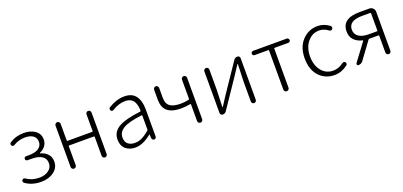

<svg xmlns="http://www.w3.org/2000/svg" viewBox="10 -1301 4340 2069"><g transform="rotate(-20 2180.0 -267.0)"><path d="M245.1 12.7Q138.7 12.7 64.5 -41Q53.7 -47.9 53.7 -61.5Q53.7 -69.3 58.6 -76.2Q64.5 -84 74.2 -85.4Q84 -86.9 91.8 -81.1Q154.3 -36.1 241.2 -36.1Q303.7 -36.1 346.2 -66.9Q388.7 -97.7 388.7 -149.4Q388.7 -202.1 347.2 -229.5Q305.7 -256.8 227.5 -256.8H181.6Q172.9 -256.8 166 -263.7Q159.2 -270.5 159.2 -279.8Q159.2 -289.1 166 -295.9Q172.9 -302.7 181.6 -302.7H213.9Q288.1 -302.7 327.1 -329.1Q366.2 -355.5 366.2 -402.3Q366.2 -449.2 331.5 -473.1Q296.9 -497.1 241.2 -497.1Q166 -497.1 107.4 -460Q99.6 -454.1 89.8 -455.6Q80.1 -457 74.2 -465.3Q68.4 -473.6 69.8 -483.4Q71.3 -493.2 79.1 -499Q151.4 -546.9 243.2 -546.9Q320.3 -546.9 372.1 -510.3Q423.8 -473.6 423.8 -407.2Q423.8 -367.2 400.4 -335.4Q377 -303.7 335.9 -286.1Q334 -285.2 334 -282.7Q334 -280.3 335.9 -279.3Q385.7 -266.6 417.5 -232.9Q449.2 -199.2 449.2 -144.5Q449.2 -75.2 390.1 -31.2Q331.1 12.7 245.1 12.7Z M593.8 -29.3V-503.9Q593.8 -515.6 602.5 -524.4Q611.3 -533.2 623 -533.2Q634.8 -533.2 643.6 -524.4Q652.3 -515.6 652.3 -503.9V-313.5Q652.3 -305.7 659.2 -305.7H941.4Q949.2 -305.7 949.2 -313.5V-503.9Q949.2 -515.6 957.5 -524.4Q965.8 -533.2 978 -533.2Q990.2 -533.2 998.5 -524.4Q1006.8 -515.6 1006.8 -503.9V-29.3Q1006.8 -16.6 998.5 -8.3Q990.2 0 978 0Q965.8 0 957.5 -8.3Q949.2 -16.6 949.2 -29.3V-246.1Q949.2 -252.9 941.4 -252.9H659.2Q652.3 -252.9 652.3 -246.1V-29.3Q652.3 -16.6 643.6 -8.3Q634.8 0 623 0Q611.3 0 602.5 -8.3Q593.8 -16.6 593.8 -29.3Z M1324.2 12.7Q1256.8 12.7 1213.4 -24.9Q1169.9 -62.5 1169.9 -133.8Q1169.9 -220.7 1248.5 -267.1Q1327.1 -313.5 1502 -334Q1509.8 -335 1509.8 -343.8Q1509.8 -374 1503.9 -399.4Q1499 -424.8 1485.8 -447.8Q1472.7 -470.7 1447.8 -483.4Q1422.9 -496.1 1387.7 -496.1Q1312.5 -496.1 1239.3 -449.2Q1231.4 -443.4 1221.7 -445.3Q1211.9 -447.3 1206.1 -456.1Q1201.2 -464.8 1203.1 -475.1Q1205.1 -485.4 1213.9 -490.2Q1306.6 -546.9 1395.5 -546.9Q1485.4 -546.9 1526.4 -490.2Q1567.4 -433.6 1567.4 -337.9V-24.4Q1567.4 -14.6 1560.1 -7.3Q1552.7 0 1543 0Q1532.2 0 1524.9 -6.8Q1517.6 -13.7 1516.6 -24.4L1512.7 -67.4Q1512.7 -68.4 1511.7 -68.4Q1510.7 -68.4 1509.8 -67.4Q1411.1 12.7 1324.2 12.7ZM1336.9 -36.1Q1377.9 -36.1 1417.5 -55.2Q1457 -74.2 1503.9 -114.3Q1509.8 -119.1 1509.8 -126V-285.2Q1509.8 -291 1503.9 -291Q1502.9 -291 1502 -291Q1352.5 -273.4 1290 -236.3Q1227.5 -199.2 1227.5 -136.7Q1227.5 -85 1257.8 -60.5Q1288.1 -36.1 1336.9 -36.1Z M2043.9 -29.3V-219.7Q2043.9 -226.6 2037.1 -225.6Q1981.4 -214.8 1933.6 -214.8Q1828.1 -214.8 1776.4 -256.8Q1724.6 -298.8 1724.6 -390.6V-503.9Q1724.6 -515.6 1732.9 -524.4Q1741.2 -533.2 1753.4 -533.2Q1765.6 -533.2 1773.9 -524.4Q1782.2 -515.6 1782.2 -503.9V-390.6Q1782.2 -323.2 1821.3 -293.9Q1860.4 -264.6 1944.3 -264.6Q1992.2 -264.6 2037.1 -275.4Q2043.9 -277.3 2043.9 -284.2V-503.9Q2043.9 -515.6 2052.7 -524.4Q2061.5 -533.2 2073.2 -533.2Q2085 -533.2 2093.8 -524.4Q2102.5 -515.6 2102.5 -503.9V-29.3Q2102.5 -16.6 2093.8 -8.3Q2085 0 2073.2 0Q2061.5 0 2052.7 -8.3Q2043.9 -16.6 2043.9 -29.3Z M2329.1 0Q2317.4 0 2309.1 -7.8Q2300.8 -15.6 2300.8 -27.3V-504.9Q2300.8 -516.6 2309.1 -524.9Q2317.4 -533.2 2329.6 -533.2Q2341.8 -533.2 2350.1 -524.9Q2358.4 -516.6 2358.4 -504.9V-276.4Q2358.4 -240.2 2351.6 -78.1Q2351.6 -76.2 2354 -76.2Q2356.4 -76.2 2357.4 -78.1Q2368.2 -94.7 2394.5 -135.3Q2420.9 -175.8 2431.6 -192.4L2646.5 -509.8Q2662.1 -533.2 2689.5 -533.2Q2701.2 -533.2 2709 -524.9Q2716.8 -516.6 2716.8 -505.9V-28.3Q2716.8 -16.6 2708.5 -8.3Q2700.2 0 2688.5 0Q2676.8 0 2668.5 -8.3Q2660.2 -16.6 2660.2 -28.3V-255.9Q2660.2 -293 2667 -454.1Q2667 -457 2664.6 -457Q2662.1 -457 2661.1 -455.1Q2645.5 -431.6 2586.9 -341.8L2371.1 -22.5Q2356.4 0 2329.1 0Z M3033.2 -29.3V-476.6Q3033.2 -484.4 3026.4 -484.4H2870.1Q2859.4 -484.4 2852.5 -491.2Q2845.7 -498 2845.7 -508.3Q2845.7 -518.6 2852.5 -525.9Q2859.4 -533.2 2870.1 -533.2H3255.9Q3265.6 -533.2 3272.9 -525.9Q3280.3 -518.6 3280.3 -508.3Q3280.3 -498 3272.9 -491.2Q3265.6 -484.4 3255.9 -484.4H3099.6Q3092.8 -484.4 3092.8 -476.6V-29.3Q3092.8 -17.6 3084 -8.8Q3075.2 0 3063 0Q3050.8 0 3042 -8.8Q3033.2 -17.6 3033.2 -29.3Z M3608.4 12.7Q3501 12.7 3432.6 -62Q3364.3 -136.7 3364.3 -265.6Q3364.3 -394.5 3436 -470.7Q3507.8 -546.9 3611.3 -546.9Q3685.5 -546.9 3748 -499Q3755.9 -492.2 3756.8 -481.4Q3757.8 -470.7 3751 -461.9Q3744.1 -454.1 3733.9 -453.1Q3723.6 -452.1 3714.8 -459Q3667 -496.1 3612.3 -496.1Q3532.2 -496.1 3479 -431.6Q3425.8 -367.2 3425.8 -265.6Q3425.8 -164.1 3477.1 -100.6Q3528.3 -37.1 3611.3 -37.1Q3672.9 -37.1 3731.4 -81.1Q3739.3 -86.9 3749 -85.4Q3758.8 -84 3764.6 -76.2Q3769.5 -69.3 3769.5 -60.5Q3769.5 -47.9 3759.8 -41Q3688.5 12.7 3608.4 12.7Z M4195.3 -274.4Q4203.1 -274.4 4203.1 -281.2V-477.5Q4203.1 -485.4 4195.3 -485.4H4103.5Q3947.3 -485.4 3947.3 -382.8Q3947.3 -330.1 3988.8 -302.2Q4030.3 -274.4 4103.5 -274.4ZM4090.8 -533.2H4203.1Q4226.6 -533.2 4243.7 -516.1Q4260.7 -499 4260.7 -475.6V-29.3Q4260.7 -16.6 4252.4 -8.3Q4244.1 0 4231.9 0Q4219.7 0 4211.4 -8.3Q4203.1 -16.6 4203.1 -29.3V-220.7Q4203.1 -227.5 4195.3 -227.5H4092.8Q4085.9 -227.5 4081.1 -221.7L3937.5 -26.4Q3918 0 3884.8 0Q3874 0 3870.1 -8.8Q3868.2 -12.7 3868.2 -16.6Q3868.2 -21.5 3871.1 -26.4L4021.5 -228.5Q4022.5 -230.5 4021.5 -232.9Q4020.5 -235.4 4018.6 -235.4Q3959 -249 3923.3 -286.1Q3887.7 -323.2 3887.7 -383.8Q3887.7 -533.2 4090.8 -533.2Z"/></g></svg>

Font: Gen Jyuu Gothic Light
Style: Regular
Weight: 200
Designer: [Source Han Sans]
Ryoko NISHIZUKA  (kana & ideographs); Paul D. Hunt (Latin, Greek & Cyrillic); Wenlong ZHANG  (bopomofo
Version: Version 1.002.20150607